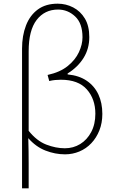

<svg xmlns="http://www.w3.org/2000/svg" viewBox="-20 -827 632 1045"><path d="M100 198V-562Q100 -633 121.5 -688.5Q143 -744 186 -775.5Q229 -807 294 -807Q339 -807 378.5 -786.5Q418 -766 442 -726Q466 -686 466 -625Q466 -562 435 -512Q404 -462 348 -427V-422Q410 -416 452 -387.5Q494 -359 515.5 -313Q537 -267 537 -207Q537 -158 521 -117.5Q505 -77 477 -47.5Q449 -18 412 -2.5Q375 13 334 13Q280 13 227.5 -7.5Q175 -28 134 -75Q136 -5 136 61Q136 127 136 198ZM333 -20Q379 -20 416.5 -43Q454 -66 476.5 -108.5Q499 -151 499 -208Q499 -288 452.5 -340.5Q406 -393 311 -393Q296 -393 280 -391.5Q264 -390 248 -386L239 -419Q307 -434 348.5 -467.5Q390 -501 409.5 -543Q429 -585 429 -624Q429 -700 389 -737.5Q349 -775 296 -775Q223 -775 179.5 -718.5Q136 -662 136 -548Q136 -439 136 -332Q136 -225 136 -115Q180 -60 232 -40Q284 -20 333 -20Z"/></svg>

Font: Shanggu Sans SC VF
Style: Regular
Weight: 250
Designer: GuiWonder
Version: Version 1.021